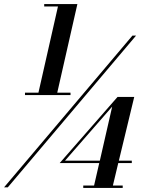

<svg xmlns="http://www.w3.org/2000/svg" viewBox="-37 -826 698 949"><path d="M-17 100 617.5 -650H635.5L1.5 100ZM181.5 -806H345.5L246 -368H311.5V-356H86.5V-368H153L249.5 -794H181.5ZM544 -347H626.5L550.5 -32H614.5V-20H547.5L521 91H569.5V103H374.5V91H428L453.5 -20H258ZM517.5 -299 284.5 -32H456.5Z"/></svg>

Font: Bodoni Moda
Style: Bold Italic
Weight: 700
Italic angle: -13°
Version: Version 2.004